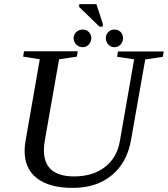

<svg xmlns="http://www.w3.org/2000/svg" viewBox="-20 -905 818 936"><path d="M634 -616 551 -628 555 -654H778L774 -628L688 -615L619 -224Q600 -112 524 -50Q450 11 334 11Q221 11 160 -36Q100 -82 100 -170Q100 -194 105 -221L174 -616L93 -629L97 -655H359L355 -629L268 -616L199 -223Q194 -195 194 -173Q194 -45 341 -45Q434 -45 493 -92Q552 -138 565 -221ZM465 -775 365 -872 367 -885H450L482 -786L480 -775ZM580 -719Q580 -702 568 -688Q556 -675 538 -675Q520 -675 508 -688Q496 -702 496 -719Q496 -737 508 -749Q520 -761 538 -761Q556 -761 568 -749Q580 -737 580 -719ZM425 -719Q425 -702 413 -688Q401 -675 383 -675Q365 -675 352 -688Q339 -701 339 -719Q339 -737 352 -749Q366 -761 383 -761Q401 -761 413 -749Q425 -737 425 -719Z"/></svg>

Font: Libra Serif Modern
Style: Italic
Weight: 400
Italic angle: -12°
Designer: Stefan Peev, Context Ltd
Foundry: Stefan Peev, Context Ltd
Version: Version 1.000